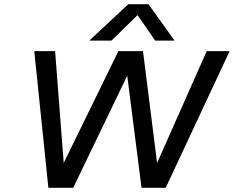

<svg xmlns="http://www.w3.org/2000/svg" viewBox="-20 -893 1112 913"><path d="M590 -873H686L810 -700H718L634 -821L510 -700H405ZM143 -650H242L283 -118L543 -650H660L727 -118L963 -650H1072L768 0H653L585 -533L328 0H210Z"/></svg>

Font: Overused Grotesk Medium
Style: Italic
Weight: 500
Italic angle: -10°
Version: Version 0.003